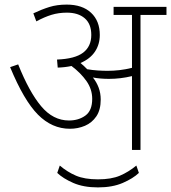

<svg xmlns="http://www.w3.org/2000/svg" viewBox="-20 -652 744 835"><path d="M418 -219Q418 -174 399 -146Q380 -118 349.5 -105Q319 -92 284 -92Q206 -92 145 -153.5Q84 -215 24 -360L59 -372Q107 -252 159 -190Q211 -128 280 -128Q322 -128 351.5 -149.5Q381 -171 381 -222Q381 -264 356 -299.5Q331 -335 291 -365Q263 -359 231 -358L228 -393Q306 -396 341.5 -423Q377 -450 377 -500Q377 -548 348.5 -572.5Q320 -597 271 -597Q235 -597 204 -587.5Q173 -578 138 -559L125 -594Q161 -611 194.5 -621.5Q228 -632 270 -632Q338 -632 376 -596.5Q414 -561 414 -500Q414 -459 393 -427.5Q372 -396 330 -378Q345 -366 359 -351Q382 -347 405 -345.5Q428 -344 448 -344Q473 -344 499.5 -347Q526 -350 554 -357V-587H474V-622H704V-587H591V0H554V-321Q529 -315 504 -312Q479 -309 454 -309Q416 -309 384 -315Q400 -295 409 -271Q418 -247 418 -219ZM406 163Q343 163 298.5 143.5Q254 124 229 100L240 68Q273 96 310.5 112Q348 128 406 128Q464 128 501.5 112Q539 96 573 68L584 100Q559 124 514 143.5Q469 163 406 163Z"/></svg>

Font: Noto Sans ExtraLight
Style: Regular
Weight: 200
Designer: Monotype Design Team
Foundry: Monotype Imaging Inc.
Version: Version 2.007